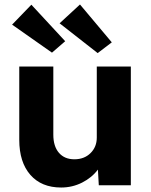

<svg xmlns="http://www.w3.org/2000/svg" viewBox="-20 -827 676 857"><path d="M253 10Q165 10 115.5 -46.5Q66 -103 66 -203V-530H218V-226Q218 -174 243 -145Q268 -116 312 -116Q356 -116 384 -143.5Q412 -171 412 -213V-530H564V0H421L417 -70Q390 -34 346.5 -12Q303 10 253 10ZM416 -590 246 -723 337 -807 479 -638ZM212 -592 34 -717 120 -806 271 -643Z"/></svg>

Font: Readex Pro bold
Style: Bold
Weight: 700
Designer: Bonnie Shaver-Troup, Thomas Jockin
Foundry: Lexend
Version: Version 1.200; ttfautohint (v1.8.3)